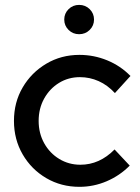

<svg xmlns="http://www.w3.org/2000/svg" viewBox="-20 -739 561 769"><path d="M298.2 9.3Q224.9 9.3 165.3 -25.6Q105.6 -60.6 70.8 -120.6Q35.9 -180.7 35.9 -254.8Q35.9 -329.3 70.8 -388.8Q105.6 -448.4 165.3 -483.8Q224.9 -519.2 298.2 -519.2Q356.2 -519.2 409.5 -497.3Q462.9 -475.3 502.5 -434.7L440.2 -366.2Q410.8 -398.2 375.1 -414.1Q339.4 -430 300.1 -430Q253.8 -430 216.3 -406.9Q178.8 -383.8 156.8 -344.1Q134.8 -304.4 134.8 -254.8Q134.8 -205.5 156.9 -165.5Q179.1 -125.5 217.3 -102.4Q255.4 -79.2 302 -79.2Q378.7 -79.2 438.9 -140.4L499.6 -75.7Q459.6 -35.4 407.2 -13Q354.9 9.3 298.2 9.3ZM296.9 -602Q271.9 -602 254.6 -619.2Q237.3 -636.3 237.3 -660.7Q237.3 -685.1 254.6 -702.3Q271.9 -719.4 296.9 -719.4Q322 -719.4 339.3 -702.3Q356.6 -685.1 356.6 -660.7Q356.6 -636.3 339.3 -619.2Q322 -602 296.9 -602Z"/></svg>

Font: Red Hat Display VF
Style: Regular
Weight: 300
Designer: Pentagram, MCKL
Foundry: Pentagram, MCKL
Version: Version 1.023